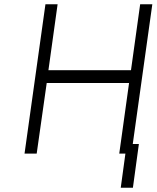

<svg xmlns="http://www.w3.org/2000/svg" viewBox="-20 -720 734 900"><path d="M95 0H152L199 -331H585L539 0H596L694 -700H637L594 -391H207L250 -700H193ZM546 160H603L631 -45H574Z"/></svg>

Font: Unageo
Style: Light-Italic
Weight: 300
Designer: Richard Sepsi
Foundry: Richard Sepsi
Version: Version 2.000